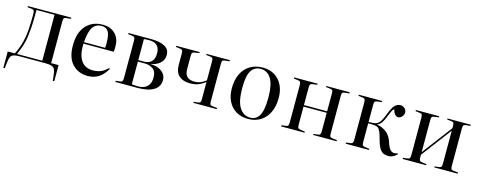

<svg xmlns="http://www.w3.org/2000/svg" viewBox="-31 -1158 4837 1943"><g transform="rotate(15 2387.0 -186.0)"><path d="M528 155 521 93Q517 55 507 35Q497 15 473.5 7.5Q450 0 405 0H142Q98 0 75.5 8Q53 16 44.5 36Q36 56 32 93L25 155H10V-16H85Q121 -88 137.5 -157.5Q154 -227 158 -298Q162 -369 162 -447Q162 -473 157 -483Q152 -493 136 -495L88 -501V-513H543V-501L496 -496Q477 -494 471 -486Q465 -478 465 -455V-16H543V151ZM108 -16H372V-497H183Q183 -434 181.5 -374Q180 -314 172 -246Q167 -196 158.5 -161Q150 -126 138 -93Q126 -60 108 -16Z M855 14Q755 14 693 -52Q631 -118 631 -245Q631 -382 696.5 -454.5Q762 -527 871 -527Q954 -527 1002 -478Q1050 -429 1050 -348Q1050 -332 1049.5 -318.5Q1049 -305 1047 -291H730Q727 -206 746.5 -154Q766 -102 803 -78Q840 -54 887 -54Q930 -54 967.5 -67Q1005 -80 1045 -120L1054 -113Q1014 -44 965.5 -15Q917 14 855 14ZM731 -307H953Q954 -316 954.5 -327.5Q955 -339 955 -352Q955 -443 932.5 -477.5Q910 -512 862 -512Q804 -512 771.5 -466.5Q739 -421 731 -307Z M1142 0V-12L1190 -18Q1206 -20 1211 -30Q1216 -40 1216 -66V-447Q1216 -473 1211 -483Q1206 -493 1190 -495L1142 -501V-513H1380Q1469 -513 1521.5 -485.5Q1574 -458 1574 -396Q1574 -343 1533.5 -309Q1493 -275 1437 -269V-268Q1517 -265 1560 -230Q1603 -195 1603 -144Q1603 -74 1544.5 -37Q1486 0 1374 0ZM1309 -274H1374Q1416 -274 1445.5 -300.5Q1475 -327 1475 -390Q1475 -445 1445.5 -471Q1416 -497 1367 -497Q1348 -497 1332.5 -496Q1317 -495 1309 -494ZM1380 -16Q1409 -16 1437.5 -27.5Q1466 -39 1485 -67Q1504 -95 1504 -144Q1504 -207 1467.5 -232.5Q1431 -258 1381 -258H1309V-21Q1329 -18 1346 -17Q1363 -16 1380 -16Z M1959 0V-11L2003 -16Q2022 -18 2027.5 -27Q2033 -36 2033 -58V-238Q2012 -221 1973.5 -201.5Q1935 -182 1873 -182Q1800 -182 1758.5 -219.5Q1717 -257 1717 -330V-447Q1717 -473 1712 -483Q1707 -493 1691 -495L1643 -501V-513H1888V-502L1835 -494Q1820 -492 1815 -483Q1810 -474 1810 -451V-316Q1810 -260 1836.5 -235Q1863 -210 1912 -210Q1949 -210 1980 -223.5Q2011 -237 2033 -256V-455Q2033 -478 2027.5 -486.5Q2022 -495 2003 -497L1959 -502V-513H2204V-501L2157 -496Q2138 -494 2132 -486Q2126 -478 2126 -455V-58Q2126 -36 2132 -27.5Q2138 -19 2157 -17L2204 -12V0Z M2535 14Q2463 14 2409.5 -17.5Q2356 -49 2326.5 -107Q2297 -165 2297 -245Q2297 -333 2328 -396Q2359 -459 2415.5 -493Q2472 -527 2549 -527Q2619 -527 2671 -495.5Q2723 -464 2752 -406.5Q2781 -349 2781 -270Q2781 -183 2750.5 -119.5Q2720 -56 2664.5 -21Q2609 14 2535 14ZM2552 -4Q2614 -4 2646.5 -59.5Q2679 -115 2679 -245Q2679 -383 2639.5 -446Q2600 -509 2530 -509Q2466 -509 2432 -456Q2398 -403 2398 -274Q2398 -132 2440.5 -68Q2483 -4 2552 -4Z M2879 0V-12L2927 -18Q2943 -20 2948 -30Q2953 -40 2953 -66V-447Q2953 -473 2948 -483Q2943 -493 2927 -495L2879 -501V-513H3124V-502L3071 -494Q3056 -492 3051 -483Q3046 -474 3046 -451V-268H3289V-455Q3289 -478 3283.5 -486.5Q3278 -495 3259 -497L3215 -502V-513H3460V-501L3413 -496Q3394 -494 3388 -486Q3382 -478 3382 -455V-58Q3382 -36 3388 -27.5Q3394 -19 3413 -17L3460 -12V0H3215V-11L3259 -16Q3278 -18 3283.5 -27Q3289 -36 3289 -58V-252H3046V-62Q3046 -39 3051 -30Q3056 -21 3071 -19L3124 -11V0Z M4003 9Q3978 9 3955 0.5Q3932 -8 3913 -36Q3894 -64 3878 -122Q3863 -181 3850.5 -208.5Q3838 -236 3824 -245Q3810 -254 3788 -256Q3772 -258 3754 -258Q3736 -258 3722 -258V-62Q3722 -39 3727 -30Q3732 -21 3747 -19L3800 -11V0H3555V-12L3603 -18Q3619 -20 3624 -30Q3629 -40 3629 -66V-447Q3629 -473 3624 -483Q3619 -493 3603 -495L3555 -501V-513H3800V-502L3747 -494Q3732 -492 3727 -483Q3722 -474 3722 -451V-273Q3741 -273 3756 -273.5Q3771 -274 3788 -277Q3820 -283 3840.5 -313.5Q3861 -344 3885 -408Q3907 -467 3932 -493.5Q3957 -520 3991 -520Q4016 -520 4035.5 -503Q4055 -486 4055 -460Q4055 -435 4037 -415.5Q4019 -396 3999 -396Q3957 -396 3939 -465Q3926 -455 3915 -431.5Q3904 -408 3890 -373Q3874 -331 3857 -306.5Q3840 -282 3812 -270V-269Q3869 -260 3912 -226.5Q3955 -193 3975 -129Q3994 -70 4012.5 -52.5Q4031 -35 4054 -35Q4063 -35 4069.5 -36.5Q4076 -38 4089 -42L4093 -34Q4072 -12 4051 -1.5Q4030 9 4003 9Z M4153 0V-12L4201 -18Q4217 -20 4222 -30Q4227 -40 4227 -66V-447Q4227 -473 4222 -483Q4217 -493 4201 -495L4153 -501V-513H4398V-502L4345 -494Q4330 -492 4325 -483Q4320 -474 4320 -451V-116L4558 -431V-455Q4558 -478 4552.5 -486.5Q4547 -495 4528 -497L4484 -502V-513H4729V-501L4682 -496Q4663 -494 4657 -486Q4651 -478 4651 -455V-58Q4651 -36 4657 -27.5Q4663 -19 4682 -17L4729 -12V0H4484V-11L4528 -16Q4547 -18 4552.5 -27Q4558 -36 4558 -58V-405L4320 -89V-62Q4320 -39 4325 -30Q4330 -21 4345 -19L4398 -11V0Z"/></g></svg>

Font: Literata 72pt
Style: Regular
Weight: 400
Designer: Latin by Veronika Burian and Jose Scaglione. Greek by Irene Vlachou. Cyrillic by Vera Evstafieva.
Foundry: TypeTogether
Version: Version 3.002